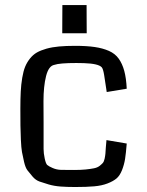

<svg xmlns="http://www.w3.org/2000/svg" viewBox="-20 -732 583 759"><path d="M60.5 0ZM481 -381.3 401.9 -368.2 391.6 -436Q387.7 -459.5 382.3 -465.8Q369.6 -480.5 312 -482.4Q298.3 -482.9 281.7 -482.9Q215.3 -482.9 194.8 -475.6Q172.4 -471.7 162.1 -431.2Q151.9 -390.6 151.9 -332L152.3 -247.6Q152.3 -230 152.3 -199.2Q152.3 -159.2 152.3 -142.8Q152.3 -126.5 156.7 -105.7Q161.1 -85 166.7 -79.8Q172.4 -74.7 188 -67.9Q203.6 -61 221.4 -60.5Q239.3 -60.1 272.9 -60.1Q299.3 -60.1 318.6 -62Q337.9 -64 351.3 -66.7Q364.7 -69.3 373.3 -75.9Q381.8 -82.5 386.5 -87.9Q391.1 -93.3 393.6 -104.7Q396 -116.2 396.7 -124.5Q397.5 -132.8 398.4 -149.7Q399.4 -166.5 400.9 -178.2L481 -164.6Q478 -126.5 474.4 -103.5Q470.7 -80.6 462.2 -59.1Q453.6 -37.6 440.7 -26.6Q427.7 -15.6 405 -6.8Q382.3 2 352.3 4.6Q322.3 7.3 277.3 7.3Q245.1 7.3 219.5 5.4Q193.8 3.4 172.9 -2.7Q151.9 -8.8 136.2 -14.4Q120.6 -20 108.6 -34.2Q96.7 -48.3 88.6 -58.6Q80.6 -68.8 75.2 -91.8Q69.8 -114.7 66.9 -130.9Q64 -147 62.5 -179.9Q61 -212.9 60.8 -235.8Q60.5 -258.8 60.5 -302.2Q60.5 -341.3 62 -369.9Q63.5 -398.4 67.9 -424.6Q72.3 -450.7 79.3 -468Q86.4 -485.4 98.4 -500.5Q110.4 -515.6 125.7 -524.4Q141.1 -533.2 163.8 -539.6Q186.5 -545.9 213.6 -548.3Q240.7 -550.8 276.9 -550.8Q323.2 -550.8 354.7 -546.1Q386.2 -541.5 410.6 -530.8Q435.1 -520 449.2 -500.2Q463.4 -480.5 471.2 -451.9Q479 -423.3 481 -381.3ZM226.1 -600.6Q226.1 -619.1 226.3 -656.2Q226.6 -693.4 226.6 -711.9H322.3Q322.3 -693.4 322.5 -656.2Q322.8 -619.1 322.8 -600.6Z"/></svg>

Font: Coda
Style: Regular
Weight: 400
Designer: vernon adams
Foundry: vernon adams
Version: Version 2.001; ttfautohint (v0.8) -r 50 -G 200 -x